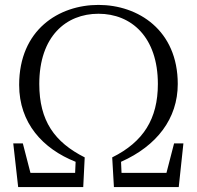

<svg xmlns="http://www.w3.org/2000/svg" viewBox="-20 -762 802 782"><path d="M54 0H319L325 -121C202 -183 140 -270 140 -420C140 -614 249 -706 381 -706C515 -706 623 -611 623 -420C623 -278 564 -184 437 -121L444 0H708L727 -178H689L658 -58H475L473 -103C619 -168 704 -279 704 -420C704 -639 543 -742 381 -742C220 -742 58 -641 58 -416C58 -261 154 -156 288 -103L286 -58H104L73 -178H34Z"/></svg>

Font: Source Han Serif CN Light
Style: Regular
Weight: 300
Designer: Ryoko NISHIZUKA 西塚涼子 (kana & ideographs); Frank Grießhammer (Latin, Greek & Cyrillic); Wenlong ZHANG 张文龙 (bopomofo); San
Foundry: Adobe
Version: Version 2.003;hotconv 1.1.1;makeotfexe 2.6.0